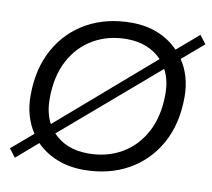

<svg xmlns="http://www.w3.org/2000/svg" viewBox="-77 -765 952 862"><g transform="rotate(10 399.0 -334.0)"><path d="M44 10 15 -28 112 -111Q89 -146 77 -187.5Q65 -229 65 -277Q65 -400 115 -490Q165 -580 253 -629Q341 -678 456 -678Q522 -678 576.5 -656Q631 -634 670 -593L769 -678L798 -640L700 -556Q723 -522 735 -480.5Q747 -439 747 -391Q747 -268 697 -178Q647 -88 559 -39Q471 10 356 10Q290 10 235 -12Q180 -34 141 -74ZM364 -66Q450 -66 517 -105Q584 -144 622 -216.5Q660 -289 660 -389Q660 -420 654 -447.5Q648 -475 635 -499L204 -129Q263 -66 364 -66ZM177 -167 607 -539Q579 -569 538.5 -585.5Q498 -602 448 -602Q362 -602 295 -563Q228 -524 190 -452Q152 -380 152 -279Q152 -213 177 -167Z"/></g></svg>

Font: Gantari
Style: Italic
Weight: 400
Italic angle: -10°
Designer: Anugrah Pasau
Foundry: Lafontype
Version: Version 1.000; ttfautohint (v1.8.3)